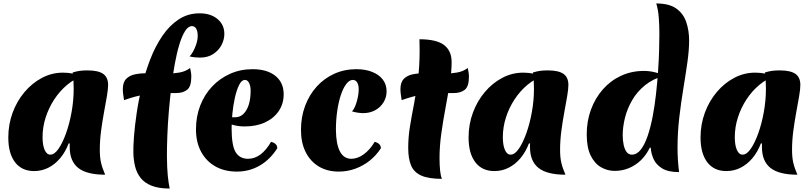

<svg xmlns="http://www.w3.org/2000/svg" viewBox="-20 -977 4697 1110"><path d="M377 -148Q358 -98 327.5 -62Q297 -26 259 -7Q221 12 177 12Q106 12 67 -39Q28 -90 28 -182Q28 -258 53 -325.5Q78 -393 122 -445Q166 -497 223 -527Q280 -557 344 -557Q372 -557 403.5 -551.5Q435 -546 457 -537Q409 -521 367 -485.5Q325 -450 293.5 -402Q262 -354 244 -298Q226 -242 226 -184Q226 -138 238 -110.5Q250 -83 271 -83Q295 -83 318.5 -117Q342 -151 362 -207Q382 -263 394 -330Q406 -397 406 -464Q406 -491 404.5 -515.5Q403 -540 400 -558Q423 -565 442 -567.5Q461 -570 486 -570Q548 -570 576.5 -550Q605 -530 605 -486Q605 -462 598 -421Q591 -380 581.5 -329Q572 -278 564.5 -221.5Q557 -165 557 -110Q557 -68 564 -37Q571 -6 588 33Q482 33 432.5 -6Q383 -45 383 -127Q383 -138 383 -141Q383 -144 384 -147Z M751 -93Q750 -127 754.5 -187Q759 -247 770 -322Q781 -397 800 -477Q819 -557 848 -632.5Q877 -708 918 -768.5Q959 -829 1012.5 -864.5Q1066 -900 1134 -900Q1198 -900 1237.5 -867Q1277 -834 1277 -781Q1277 -748 1260.5 -716.5Q1244 -685 1212.5 -664.5Q1181 -644 1136 -644Q1125 -644 1108 -645.5Q1091 -647 1076 -651Q1085 -659 1096 -678.5Q1107 -698 1115 -722.5Q1123 -747 1123 -771Q1123 -797 1114 -811.5Q1105 -826 1090 -826Q1068 -826 1050 -797.5Q1032 -769 1017 -720Q1002 -671 990.5 -607.5Q979 -544 970.5 -473.5Q962 -403 956 -331.5Q950 -260 947.5 -194.5Q945 -129 945 -77Q945 -40 946.5 -11.5Q948 17 950 39.5Q952 62 955 79.5Q958 97 961 113Q897 113 856 96.5Q815 80 792.5 51Q770 22 761 -15Q752 -52 751 -93ZM1079 -584Q1082 -572 1084 -559Q1086 -546 1086 -534Q1086 -477 1062 -458Q1038 -439 998 -439Q942 -439 901 -437.5Q860 -436 827.5 -431.5Q795 -427 764 -419Q733 -411 697 -398Q695 -413 692.5 -429.5Q690 -446 690 -461Q690 -501 709.5 -521Q729 -541 761.5 -547.5Q794 -554 834 -554Q860 -554 887 -552.5Q914 -551 939 -551Q979 -551 1016.5 -557.5Q1054 -564 1079 -584Z M1350 15Q1278 15 1225 -15Q1172 -45 1142.5 -100Q1113 -155 1113 -229Q1113 -303 1137.5 -366.5Q1162 -430 1206.5 -477Q1251 -524 1310.5 -550.5Q1370 -577 1440 -577Q1524 -577 1572 -538.5Q1620 -500 1620 -432Q1620 -377 1591.5 -335Q1563 -293 1512.5 -269.5Q1462 -246 1394 -246Q1371 -246 1350.5 -249.5Q1330 -253 1310 -260L1313 -299H1339Q1367 -299 1387 -318Q1407 -337 1418 -371.5Q1429 -406 1429 -452Q1429 -480 1420 -497.5Q1411 -515 1396 -515Q1377 -515 1362.5 -486Q1348 -457 1338 -412.5Q1328 -368 1323.5 -320.5Q1319 -273 1319 -236Q1319 -135 1342.5 -97Q1366 -59 1414 -59Q1490 -59 1547 -157Q1583 -148 1583 -120Q1542 -55 1482 -20Q1422 15 1350 15Z M1922 -226Q1923 -143 1945.5 -101Q1968 -59 2011 -59Q2047 -59 2083 -85Q2119 -111 2146 -157Q2163 -153 2172.5 -143.5Q2182 -134 2182 -120Q2155 -78 2117 -48Q2079 -18 2033.5 -1.5Q1988 15 1939 15Q1872 15 1823 -14.5Q1774 -44 1747 -98Q1720 -152 1720 -226Q1720 -301 1744 -365Q1768 -429 1811 -476.5Q1854 -524 1912.5 -550.5Q1971 -577 2040 -577Q2093 -577 2132.5 -561Q2172 -545 2193.5 -516.5Q2215 -488 2215 -449Q2215 -414 2197 -385Q2179 -356 2148.5 -339.5Q2118 -323 2080 -323Q2066 -323 2049 -325.5Q2032 -328 2015 -333Q2029 -348 2039.5 -380Q2050 -412 2053 -444Q2056 -478 2047 -496.5Q2038 -515 2020 -515Q2000 -515 1982 -491.5Q1964 -468 1950.5 -427.5Q1937 -387 1929.5 -335Q1922 -283 1922 -226Z M2521 -63Q2521 -21 2524.5 10.5Q2528 42 2535 57Q2458 57 2415.5 38Q2373 19 2356.5 -20.5Q2340 -60 2340 -122Q2340 -184 2350 -245.5Q2360 -307 2373 -373.5Q2386 -440 2396 -516.5Q2406 -593 2406 -685Q2406 -701 2405.5 -717.5Q2405 -734 2405 -750Q2504 -750 2547.5 -716.5Q2591 -683 2591 -618Q2591 -564 2580.5 -497Q2570 -430 2556 -355.5Q2542 -281 2531.5 -206.5Q2521 -132 2521 -63ZM2684 -584Q2687 -572 2689 -559Q2691 -546 2691 -534Q2691 -477 2667 -458Q2643 -439 2603 -439Q2547 -439 2506 -437.5Q2465 -436 2432.5 -431.5Q2400 -427 2369 -419Q2338 -411 2302 -398Q2300 -413 2297.5 -429.5Q2295 -446 2295 -461Q2295 -501 2314.5 -521Q2334 -541 2366.5 -547.5Q2399 -554 2439 -554Q2465 -554 2492 -552.5Q2519 -551 2544 -551Q2584 -551 2621.5 -557.5Q2659 -564 2684 -584Z M3038 -148Q3019 -98 2988.5 -62Q2958 -26 2920 -7Q2882 12 2838 12Q2767 12 2728 -39Q2689 -90 2689 -182Q2689 -258 2714 -325.5Q2739 -393 2783 -445Q2827 -497 2884 -527Q2941 -557 3005 -557Q3033 -557 3064.5 -551.5Q3096 -546 3118 -537Q3070 -521 3028 -485.5Q2986 -450 2954.5 -402Q2923 -354 2905 -298Q2887 -242 2887 -184Q2887 -138 2899 -110.5Q2911 -83 2932 -83Q2956 -83 2979.5 -117Q3003 -151 3023 -207Q3043 -263 3055 -330Q3067 -397 3067 -464Q3067 -491 3065.5 -515.5Q3064 -540 3061 -558Q3084 -565 3103 -567.5Q3122 -570 3147 -570Q3209 -570 3237.5 -550Q3266 -530 3266 -486Q3266 -462 3259 -421Q3252 -380 3242.5 -329Q3233 -278 3225.5 -221.5Q3218 -165 3218 -110Q3218 -68 3225 -37Q3232 -6 3249 33Q3143 33 3093.5 -6Q3044 -45 3044 -127Q3044 -138 3044 -141Q3044 -144 3045 -147Z M3737 -124Q3716 -80 3684.5 -50Q3653 -20 3614.5 -4.5Q3576 11 3534 11Q3492 11 3455 -10Q3418 -31 3395 -77.5Q3372 -124 3372 -200Q3372 -277 3396.5 -343.5Q3421 -410 3465.5 -460.5Q3510 -511 3570.5 -539Q3631 -567 3703 -567Q3733 -567 3765 -559.5Q3797 -552 3822 -540Q3756 -522 3709.5 -484.5Q3663 -447 3634.5 -397.5Q3606 -348 3593 -295.5Q3580 -243 3580 -196Q3580 -165 3585.5 -139.5Q3591 -114 3602.5 -98.5Q3614 -83 3633 -83Q3662 -83 3684.5 -112Q3707 -141 3724 -190.5Q3741 -240 3753 -302.5Q3765 -365 3772.5 -432.5Q3780 -500 3784.5 -565.5Q3789 -631 3790.5 -686.5Q3792 -742 3792 -779Q3792 -832 3788.5 -876.5Q3785 -921 3774 -957Q3849 -957 3890 -927.5Q3931 -898 3947.5 -849Q3964 -800 3964 -743Q3964 -688 3954 -617Q3944 -546 3930.5 -464.5Q3917 -383 3907 -296.5Q3897 -210 3897 -124Q3897 -51 3906 18Q3843 18 3808 -3.5Q3773 -25 3758.5 -57.5Q3744 -90 3742 -123Z M4379 -148Q4360 -98 4329.5 -62Q4299 -26 4261 -7Q4223 12 4179 12Q4108 12 4069 -39Q4030 -90 4030 -182Q4030 -258 4055 -325.5Q4080 -393 4124 -445Q4168 -497 4225 -527Q4282 -557 4346 -557Q4374 -557 4405.5 -551.5Q4437 -546 4459 -537Q4411 -521 4369 -485.5Q4327 -450 4295.5 -402Q4264 -354 4246 -298Q4228 -242 4228 -184Q4228 -138 4240 -110.5Q4252 -83 4273 -83Q4297 -83 4320.5 -117Q4344 -151 4364 -207Q4384 -263 4396 -330Q4408 -397 4408 -464Q4408 -491 4406.5 -515.5Q4405 -540 4402 -558Q4425 -565 4444 -567.5Q4463 -570 4488 -570Q4550 -570 4578.5 -550Q4607 -530 4607 -486Q4607 -462 4600 -421Q4593 -380 4583.5 -329Q4574 -278 4566.5 -221.5Q4559 -165 4559 -110Q4559 -68 4566 -37Q4573 -6 4590 33Q4484 33 4434.5 -6Q4385 -45 4385 -127Q4385 -138 4385 -141Q4385 -144 4386 -147Z"/></svg>

Font: Merienda Black
Style: Regular
Weight: 900
Designer: Eduardo Rodriguez Tunni
Foundry: Eduardo Rodriguez Tunni
Version: Version 2.001